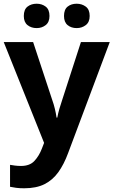

<svg xmlns="http://www.w3.org/2000/svg" viewBox="-20 -772 610 1032"><path d="M0 -546H158L261 -234Q269 -212 275 -187Q281 -162 284 -140H288Q292 -162 299 -186.5Q306 -211 314 -234L415 -546H570L346 51Q324 111 293.5 153.5Q263 196 219 218Q175 240 110 240Q85 240 66.5 237.5Q48 235 34 232V114Q45 116 60.5 118Q76 120 93 120Q140 120 165 93Q190 66 205 27L217 -4ZM108 -686Q108 -721 128 -736.5Q148 -752 177 -752Q205 -752 225.5 -736.5Q246 -721 246 -686Q246 -653 225.5 -637Q205 -621 177 -621Q148 -621 128 -637Q108 -653 108 -686ZM324 -686Q324 -721 343.5 -736.5Q363 -752 392 -752Q420 -752 441 -736.5Q462 -721 462 -686Q462 -653 441 -637Q420 -621 392 -621Q363 -621 343.5 -637Q324 -653 324 -686Z"/></svg>

Font: Noto Sans Syriac Eastern
Style: Bold
Weight: 700
Designer: Patrick Giasson and the Monotype Design Team
Foundry: Monotype Imaging Inc.
Version: Version 3.001